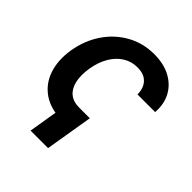

<svg xmlns="http://www.w3.org/2000/svg" viewBox="-191 -656 933 933"><g transform="rotate(45 276.0 -189.0)"><path d="M330.6 -91.3 289.6 154.8H169.4L210 -91.3ZM242.2 11.7Q165.5 11.7 114 -22.9Q62.5 -57.6 41.3 -118.9Q20 -180.2 32.7 -260.3Q46.4 -340.3 88.1 -401.9Q129.9 -463.4 192.9 -498.3Q255.9 -533.2 332 -533.2Q397.5 -533.2 444.3 -508.1Q491.2 -482.9 514.6 -439Q538.1 -395 533.7 -336.9H412.6Q412.6 -364.3 402.3 -385.5Q392.1 -406.7 371.6 -418.5Q351.1 -430.2 319.3 -430.2Q279.3 -430.2 246.1 -409.7Q212.9 -389.2 190.2 -351.1Q167.5 -313 158.7 -260.7Q150.4 -209 158.7 -170.9Q167 -132.8 191.7 -112.1Q216.3 -91.3 256.8 -91.3Z"/></g></svg>

Font: Inter 28pt SemiBold
Style: Italic
Weight: 600
Italic angle: -9.3988°
Designer: Rasmus Andersson
Foundry: rsms
Version: Version 4.001;git-66647c0bb